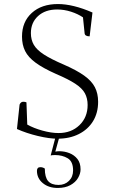

<svg xmlns="http://www.w3.org/2000/svg" viewBox="-20 -675 571 951"><path d="M265 12Q224 12 167.5 -1.5Q111 -15 64 -36L77 -157Q83 -171 95 -171Q105 -171 111 -168L115 -58Q147 -40 190.5 -28Q234 -16 270 -16Q333 -16 373.5 -55Q414 -94 414 -155Q414 -188 400.5 -213Q387 -238 352.5 -260.5Q318 -283 257 -309Q194 -337 157 -364Q120 -391 104.5 -422Q89 -453 89 -494Q89 -567 137.5 -611Q186 -655 267 -655Q304 -655 347 -644.5Q390 -634 438 -613L424 -495Q400 -495 399 -511L391 -589Q366 -606 332 -617Q298 -628 263 -628Q204 -628 168.5 -595.5Q133 -563 133 -511Q133 -478 147.5 -453Q162 -428 197.5 -405Q233 -382 296 -355Q360 -327 397 -300.5Q434 -274 450 -243Q466 -212 466 -171Q466 -116 441 -75Q416 -34 370.5 -11Q325 12 265 12ZM266 256Q221 256 192 232Q163 208 163 171Q163 153 180 153Q192 153 202 160Q202 203 218.5 222Q235 241 270 241Q301 241 321.5 221Q342 201 342 169Q342 125 315.5 109Q289 93 253 93Q238 93 231 95L256 0H275L254 76Q265 74 273 74Q300 74 324 83.5Q348 93 363.5 112.5Q379 132 379 164Q379 185 366.5 206.5Q354 228 328.5 242Q303 256 266 256Z"/></svg>

Font: Petrona ExtraLight
Style: Regular
Weight: 200
Designer: Ringo R. Seeber
Foundry: Ringo R. Seeber
Version: Version 2.001; ttfautohint (v1.8.3)